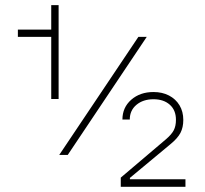

<svg xmlns="http://www.w3.org/2000/svg" viewBox="-20 -694 788 739"><path d="M444.8 24.9H693.8V-3.9H480V-9.3L636.7 -139.6Q663.6 -161.6 674.6 -182.6Q685.5 -203.6 685.5 -232.4Q685.5 -264.6 670.9 -288.8Q656.2 -313 630.4 -326.4Q604.5 -339.8 570.8 -339.8Q519 -339.8 485.1 -310.1Q451.2 -280.3 451.2 -233.9H479.5Q479.5 -269 505.1 -290.5Q530.8 -312 570.8 -312Q609.9 -312 633.5 -291Q657.2 -270 657.2 -232.9Q657.2 -209 648.9 -192.9Q640.6 -176.8 619.6 -158.7L444.8 -10.3ZM48.8 -552.2H177.2V-313H205.6V-674.3H177.2V-580.1H48.8ZM240.7 -97.7 544.9 -552.2H512.7L208 -97.7Z"/></svg>

Font: Estedad VF
Style: Regular
Weight: 100
Designer: Amin Abedi
Version: Version 7.3